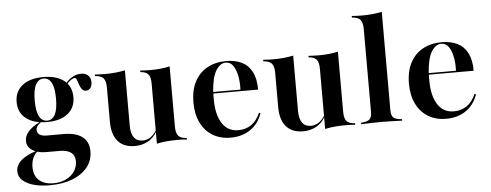

<svg xmlns="http://www.w3.org/2000/svg" viewBox="-52 -769 2814 1100"><g transform="rotate(-5 1354.5 -219.0)"><path d="M194.4 192.7Q111.3 192.7 62.9 166.5Q14.5 140.3 14.5 96.8Q14.5 61.3 45.6 34.3Q76.6 7.3 134.7 -10.5L140.3 -7.3Q122.6 6.5 112.9 29.4Q103.2 52.4 103.2 80.6Q103.2 129.8 132.7 156.5Q162.1 183.1 215.3 183.1Q255.6 183.1 287.1 168.1Q318.5 153.2 336.3 127Q354 100.8 354 67.7Q354 35.5 331.9 18.5Q309.7 1.6 266.1 1.6H188.7Q138.7 1.6 108.9 -18.5Q79 -38.7 79 -72.6Q79 -100.8 100.8 -125.8Q122.6 -150.8 166.9 -173.4L175 -172.6Q158.9 -161.3 152 -150.8Q145.2 -140.3 145.2 -129Q145.2 -111.3 159.7 -102Q174.2 -92.7 200.8 -92.7H297.6Q368.5 -92.7 405.2 -64.1Q441.9 -35.5 441.9 18.5Q441.9 71 410.9 110.1Q379.8 149.2 324.2 171Q268.5 192.7 194.4 192.7ZM209.7 -169.4Q133.1 -169.4 89.1 -203.6Q45.2 -237.9 45.2 -298.4Q45.2 -359.7 89.1 -394Q133.1 -428.2 209.7 -428.2Q285.5 -428.2 328.6 -394.4Q371.8 -360.5 371.8 -298.4Q371.8 -237.9 328.6 -203.6Q285.5 -169.4 209.7 -169.4ZM210.5 -177.4Q240.3 -177.4 256 -207.3Q271.8 -237.1 271.8 -298.4Q271.8 -360.5 256 -389.9Q240.3 -419.4 210.5 -419.4Q181.5 -419.4 165.3 -389.9Q149.2 -360.5 149.2 -298.4Q149.2 -237.1 164.9 -207.3Q180.6 -177.4 210.5 -177.4ZM447.6 -329Q431.5 -329 423 -341.1Q414.5 -353.2 409.7 -368.5Q404.8 -383.9 400.4 -395.6Q396 -407.3 387.1 -407.3Q381.5 -407.3 370.6 -400.8Q359.7 -394.4 348.4 -382.3Q337.1 -370.2 329 -352.4L325 -358.9Q338.7 -389.5 367.3 -408.9Q396 -428.2 427.4 -428.2Q452.4 -428.2 467.3 -414.1Q482.3 -400 482.3 -375Q482.3 -354.8 472.6 -341.9Q462.9 -329 447.6 -329Z M698.4 11.3Q634.7 11.3 601.2 -27.4Q567.7 -66.1 567.7 -138.7V-337.1Q567.7 -375 553.6 -390.3Q539.5 -405.6 505.6 -408.1V-416.9Q519.4 -416.1 533.5 -415.3Q547.6 -414.5 562.9 -414.5Q596 -414.5 624.2 -417.3Q652.4 -420.2 679 -425.8V-107.3Q679 -62.1 696 -39.1Q712.9 -16.1 746 -16.1Q769.4 -16.1 789.9 -29.4Q810.5 -42.7 826.6 -69.4L825.8 -58.9Q806.5 -25 773.4 -6.9Q740.3 11.3 698.4 11.3ZM825 8.9V-337.1Q825 -375 811.7 -390.3Q798.4 -405.6 766.1 -408.1V-416.9Q779.8 -416.1 794 -415.3Q808.1 -414.5 822.6 -414.5Q854.8 -414.5 883.1 -417.3Q911.3 -420.2 936.3 -425.8V-79.8Q936.3 -42.7 950 -26.6Q963.7 -10.5 998.4 -8.9V0Q983.9 -1.6 969.8 -2Q955.6 -2.4 940.3 -2.4Q908.1 -2.4 879.4 0.4Q850.8 3.2 825 8.9Z M1249.2 11.3Q1190.3 11.3 1146.4 -15.3Q1102.4 -41.9 1078.2 -91.1Q1054 -140.3 1054 -207.3Q1054 -279 1080.2 -328.2Q1106.5 -377.4 1153.2 -402.8Q1200 -428.2 1260.5 -428.2Q1312.9 -428.2 1350.8 -409.7Q1388.7 -391.1 1409.3 -351.2Q1429.8 -311.3 1429.8 -249.2H1133.9L1133.1 -258.1H1329Q1330.6 -303.2 1323 -339.5Q1315.3 -375.8 1299.6 -397.6Q1283.9 -419.4 1258.1 -419.4Q1226.6 -419.4 1202.4 -381.9Q1178.2 -344.4 1171.8 -256.5L1172.6 -254.8Q1171.8 -245.2 1171.8 -235.5Q1171.8 -225.8 1171.8 -215.3Q1171.8 -128.2 1204 -77.8Q1236.3 -27.4 1296.8 -27.4Q1339.5 -27.4 1371.4 -49.2Q1403.2 -71 1423.4 -116.9L1431.5 -112.9Q1409.7 -52.4 1362.5 -20.6Q1315.3 11.3 1249.2 11.3Z M1666.1 11.3Q1602.4 11.3 1569 -27.4Q1535.5 -66.1 1535.5 -138.7V-337.1Q1535.5 -375 1521.4 -390.3Q1507.3 -405.6 1473.4 -408.1V-416.9Q1487.1 -416.1 1501.2 -415.3Q1515.3 -414.5 1530.6 -414.5Q1563.7 -414.5 1591.9 -417.3Q1620.2 -420.2 1646.8 -425.8V-107.3Q1646.8 -62.1 1663.7 -39.1Q1680.6 -16.1 1713.7 -16.1Q1737.1 -16.1 1757.7 -29.4Q1778.2 -42.7 1794.4 -69.4L1793.5 -58.9Q1774.2 -25 1741.1 -6.9Q1708.1 11.3 1666.1 11.3ZM1792.7 8.9V-337.1Q1792.7 -375 1779.4 -390.3Q1766.1 -405.6 1733.9 -408.1V-416.9Q1747.6 -416.1 1761.7 -415.3Q1775.8 -414.5 1790.3 -414.5Q1822.6 -414.5 1850.8 -417.3Q1879 -420.2 1904 -425.8V-79.8Q1904 -42.7 1917.7 -26.6Q1931.5 -10.5 1966.1 -8.9V0Q1951.6 -1.6 1937.5 -2Q1923.4 -2.4 1908.1 -2.4Q1875.8 -2.4 1847.2 0.4Q1818.5 3.2 1792.7 8.9Z M2000.8 0V-8.9Q2035.5 -10.5 2049.2 -22.2Q2062.9 -33.9 2062.9 -66.9V-542.7Q2062.9 -578.2 2050 -594.8Q2037.1 -611.3 2000.8 -613.7V-622.6Q2015.3 -621.8 2029.8 -621Q2044.4 -620.2 2057.3 -620.2Q2090.3 -620.2 2119.8 -623Q2149.2 -625.8 2174.2 -631.5V-66.9Q2174.2 -33.1 2188.3 -21.8Q2202.4 -10.5 2236.3 -8.9V0Q2225 -0.8 2206.5 -1.2Q2187.9 -1.6 2165.3 -2.4Q2142.7 -3.2 2120.2 -3.2Q2087.1 -3.2 2052.4 -2Q2017.7 -0.8 2000.8 0Z M2488.7 11.3Q2429.8 11.3 2385.9 -15.3Q2341.9 -41.9 2317.7 -91.1Q2293.5 -140.3 2293.5 -207.3Q2293.5 -279 2319.8 -328.2Q2346 -377.4 2392.7 -402.8Q2439.5 -428.2 2500 -428.2Q2552.4 -428.2 2590.3 -409.7Q2628.2 -391.1 2648.8 -351.2Q2669.4 -311.3 2669.4 -249.2H2373.4L2372.6 -258.1H2568.5Q2570.2 -303.2 2562.5 -339.5Q2554.8 -375.8 2539.1 -397.6Q2523.4 -419.4 2497.6 -419.4Q2466.1 -419.4 2441.9 -381.9Q2417.7 -344.4 2411.3 -256.5L2412.1 -254.8Q2411.3 -245.2 2411.3 -235.5Q2411.3 -225.8 2411.3 -215.3Q2411.3 -128.2 2443.5 -77.8Q2475.8 -27.4 2536.3 -27.4Q2579 -27.4 2610.9 -49.2Q2642.7 -71 2662.9 -116.9L2671 -112.9Q2649.2 -52.4 2602 -20.6Q2554.8 11.3 2488.7 11.3Z"/></g></svg>

Font: Playfair 144pt
Style: Bold
Weight: 700
Version: Version 2.001;gftools[0.9.30]